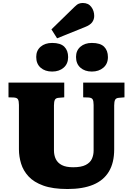

<svg xmlns="http://www.w3.org/2000/svg" viewBox="-20 -1254 892 1288"><path d="M433 14Q334 14 270.5 -9Q207 -32 171.5 -70.5Q136 -109 121.5 -156.5Q107 -204 107 -252V-550Q107 -576 100.5 -587.5Q94 -599 71 -600L37 -601V-700H411V-601L375 -598Q355 -597 348.5 -585Q342 -573 342 -547V-246Q342 -212 354.5 -186.5Q367 -161 395 -146.5Q423 -132 471 -132Q525 -132 555 -147.5Q585 -163 596.5 -188.5Q608 -214 608 -243V-550Q608 -576 601.5 -587.5Q595 -599 572 -600L538 -601V-700H815V-601L779 -598Q759 -597 752.5 -585Q746 -573 746 -547V-252Q746 -162 710.5 -103Q675 -44 605.5 -15Q536 14 433 14ZM363 -997 325 -1057 480 -1208Q497 -1225 509.5 -1229.5Q522 -1234 535 -1234Q573 -1234 592.5 -1207.5Q612 -1181 612 -1147Q612 -1124 598.5 -1105Q585 -1086 549 -1072ZM596 -774Q549 -774 519.5 -800Q490 -826 490 -872Q490 -915 519.5 -940.5Q549 -966 596 -966Q653 -966 678.5 -940.5Q704 -915 704 -871Q704 -826 673.5 -800Q643 -774 596 -774ZM330 -774Q282 -774 252.5 -800Q223 -826 223 -872Q223 -915 252.5 -940.5Q282 -966 330 -966Q386 -966 411.5 -940.5Q437 -915 437 -871Q437 -826 407 -800Q377 -774 330 -774Z"/></svg>

Font: Literata Variable Black
Style: Regular
Weight: 900
Designer: Latin by Veronika Burian and Jose Scaglione. Greek by Irene Vlachou. Cyrillic by Vera Evstafieva.
Foundry: TypeTogether
Version: Version 3.021